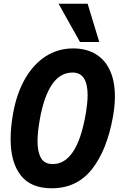

<svg xmlns="http://www.w3.org/2000/svg" viewBox="-20 -995 640 1031"><path d="M37 -248Q37 -310.5 50 -384.5Q69.5 -494 115 -572.8Q160.5 -651.5 226.5 -693.2Q292.5 -735 372 -735Q442.5 -735 493 -705Q543.5 -675 570.2 -617.2Q597 -559.5 597 -477Q597 -426.5 586.5 -368Q554.5 -189 473.8 -86.5Q393 16 257.5 16Q145 16 91 -54Q37 -124 37 -248ZM439.5 -378.5Q450.5 -443 450.5 -483.5Q450.5 -605.5 370 -605.5Q302 -605.5 258.5 -540Q215 -474.5 194 -355Q181.5 -286 181.5 -236Q181.5 -179 200.2 -146.5Q219 -114 263 -114Q393 -114 439.5 -378.5ZM294.5 -975H450.5L513 -769.5H409.5Z"/></svg>

Font: JuliaMono ExtraBold
Style: Italic
Weight: 800
Italic angle: -9°
Monospace: yes
Designer: cormullion
Foundry: corm
Version: Version 0.057; ttfautohint (v1.8.4)